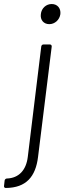

<svg xmlns="http://www.w3.org/2000/svg" viewBox="-94 -725 320 954"><path d="M151 -605C178 -605 202 -626 206 -655C209 -684 191 -705 163 -705C135 -705 112 -684 109 -655C105 -626 123 -605 151 -605ZM-65 209C36 208 83 153 95 55L163 -494C163 -500 160 -504 154 -504H122C116 -504 112 -500 111 -494L44 55C36 120 0 160 -60 162C-65 162 -70 166 -71 172L-74 199C-75 205 -71 209 -65 209Z"/></svg>

Font: Barlow Semi Condensed Light
Style: Italic
Weight: 300
Width: 4
Italic angle: -7°
Designer: Jeremy Tribby
Foundry: Tribby Type
Version: Version 1.422;hotconv 1.0.109;makeotfexe 2.5.65596